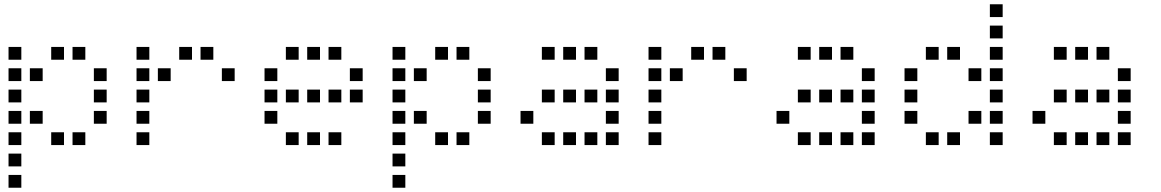

<svg xmlns="http://www.w3.org/2000/svg" viewBox="-20 -700 5440 900"><path d="M21 -480Q20 -480 20 -480Q20 -480 20 -479V-421Q20 -420 20 -420Q20 -420 21 -420H79Q80 -420 80 -420Q80 -420 80 -421V-479Q80 -480 80 -480Q80 -480 79 -480ZM221 -480Q220 -480 220 -480Q220 -480 220 -479V-421Q220 -420 220 -420Q220 -420 221 -420H279Q280 -420 280 -420Q280 -420 280 -421V-479Q280 -480 280 -480Q280 -480 279 -480ZM321 -480Q320 -480 320 -480Q320 -480 320 -479V-421Q320 -420 320 -420Q320 -420 321 -420H379Q380 -420 380 -420Q380 -420 380 -421V-479Q380 -480 380 -480Q380 -480 379 -480ZM21 -380Q20 -380 20 -380Q20 -380 20 -379V-321Q20 -320 20 -320Q20 -320 21 -320H79Q80 -320 80 -320Q80 -320 80 -321V-379Q80 -380 80 -380Q80 -380 79 -380ZM121 -380Q120 -380 120 -380Q120 -380 120 -379V-321Q120 -320 120 -320Q120 -320 121 -320H179Q180 -320 180 -320Q180 -320 180 -321V-379Q180 -380 180 -380Q180 -380 179 -380ZM421 -380Q420 -380 420 -380Q420 -380 420 -379V-321Q420 -320 420 -320Q420 -320 421 -320H479Q480 -320 480 -320Q480 -320 480 -321V-379Q480 -380 480 -380Q480 -380 479 -380ZM21 -280Q20 -280 20 -280Q20 -280 20 -279V-221Q20 -220 20 -220Q20 -220 21 -220H79Q80 -220 80 -220Q80 -220 80 -221V-279Q80 -280 80 -280Q80 -280 79 -280ZM421 -280Q420 -280 420 -280Q420 -280 420 -279V-221Q420 -220 420 -220Q420 -220 421 -220H479Q480 -220 480 -220Q480 -220 480 -221V-279Q480 -280 480 -280Q480 -280 479 -280ZM21 -180Q20 -180 20 -180Q20 -180 20 -179V-121Q20 -120 20 -120Q20 -120 21 -120H79Q80 -120 80 -120Q80 -120 80 -121V-179Q80 -180 80 -180Q80 -180 79 -180ZM121 -180Q120 -180 120 -180Q120 -180 120 -179V-121Q120 -120 120 -120Q120 -120 121 -120H179Q180 -120 180 -120Q180 -120 180 -121V-179Q180 -180 180 -180Q180 -180 179 -180ZM421 -180Q420 -180 420 -180Q420 -180 420 -179V-121Q420 -120 420 -120Q420 -120 421 -120H479Q480 -120 480 -120Q480 -120 480 -121V-179Q480 -180 480 -180Q480 -180 479 -180ZM21 -80Q20 -80 20 -80Q20 -80 20 -79V-21Q20 -20 20 -20Q20 -20 21 -20H79Q80 -20 80 -20Q80 -20 80 -21V-79Q80 -80 80 -80Q80 -80 79 -80ZM221 -80Q220 -80 220 -80Q220 -80 220 -79V-21Q220 -20 220 -20Q220 -20 221 -20H279Q280 -20 280 -20Q280 -20 280 -21V-79Q280 -80 280 -80Q280 -80 279 -80ZM321 -80Q320 -80 320 -80Q320 -80 320 -79V-21Q320 -20 320 -20Q320 -20 321 -20H379Q380 -20 380 -20Q380 -20 380 -21V-79Q380 -80 380 -80Q380 -80 379 -80ZM21 20Q20 20 20 20Q20 20 20 21V79Q20 80 20 80Q20 80 21 80H79Q80 80 80 80Q80 80 80 79V21Q80 20 80 20Q80 20 79 20ZM21 120Q20 120 20 120Q20 120 20 121V179Q20 180 20 180Q20 180 21 180H79Q80 180 80 180Q80 180 80 179V121Q80 120 80 120Q80 120 79 120Z M621 -480Q620 -480 620 -480Q620 -480 620 -479V-421Q620 -420 620 -420Q620 -420 621 -420H679Q680 -420 680 -420Q680 -420 680 -421V-479Q680 -480 680 -480Q680 -480 679 -480ZM821 -480Q820 -480 820 -480Q820 -480 820 -479V-421Q820 -420 820 -420Q820 -420 821 -420H879Q880 -420 880 -420Q880 -420 880 -421V-479Q880 -480 880 -480Q880 -480 879 -480ZM921 -480Q920 -480 920 -480Q920 -480 920 -479V-421Q920 -420 920 -420Q920 -420 921 -420H979Q980 -420 980 -420Q980 -420 980 -421V-479Q980 -480 980 -480Q980 -480 979 -480ZM621 -380Q620 -380 620 -380Q620 -380 620 -379V-321Q620 -320 620 -320Q620 -320 621 -320H679Q680 -320 680 -320Q680 -320 680 -321V-379Q680 -380 680 -380Q680 -380 679 -380ZM721 -380Q720 -380 720 -380Q720 -380 720 -379V-321Q720 -320 720 -320Q720 -320 721 -320H779Q780 -320 780 -320Q780 -320 780 -321V-379Q780 -380 780 -380Q780 -380 779 -380ZM1021 -380Q1020 -380 1020 -380Q1020 -380 1020 -379V-321Q1020 -320 1020 -320Q1020 -320 1021 -320H1079Q1080 -320 1080 -320Q1080 -320 1080 -321V-379Q1080 -380 1080 -380Q1080 -380 1079 -380ZM621 -280Q620 -280 620 -280Q620 -280 620 -279V-221Q620 -220 620 -220Q620 -220 621 -220H679Q680 -220 680 -220Q680 -220 680 -221V-279Q680 -280 680 -280Q680 -280 679 -280ZM621 -180Q620 -180 620 -180Q620 -180 620 -179V-121Q620 -120 620 -120Q620 -120 621 -120H679Q680 -120 680 -120Q680 -120 680 -121V-179Q680 -180 680 -180Q680 -180 679 -180ZM621 -80Q620 -80 620 -80Q620 -80 620 -79V-21Q620 -20 620 -20Q620 -20 621 -20H679Q680 -20 680 -20Q680 -20 680 -21V-79Q680 -80 680 -80Q680 -80 679 -80Z M1321 -480Q1320 -480 1320 -480Q1320 -480 1320 -479V-421Q1320 -420 1320 -420Q1320 -420 1321 -420H1379Q1380 -420 1380 -420Q1380 -420 1380 -421V-479Q1380 -480 1380 -480Q1380 -480 1379 -480ZM1421 -480Q1420 -480 1420 -480Q1420 -480 1420 -479V-421Q1420 -420 1420 -420Q1420 -420 1421 -420H1479Q1480 -420 1480 -420Q1480 -420 1480 -421V-479Q1480 -480 1480 -480Q1480 -480 1479 -480ZM1521 -480Q1520 -480 1520 -480Q1520 -480 1520 -479V-421Q1520 -420 1520 -420Q1520 -420 1521 -420H1579Q1580 -420 1580 -420Q1580 -420 1580 -421V-479Q1580 -480 1580 -480Q1580 -480 1579 -480ZM1221 -380Q1220 -380 1220 -380Q1220 -380 1220 -379V-321Q1220 -320 1220 -320Q1220 -320 1221 -320H1279Q1280 -320 1280 -320Q1280 -320 1280 -321V-379Q1280 -380 1280 -380Q1280 -380 1279 -380ZM1621 -380Q1620 -380 1620 -380Q1620 -380 1620 -379V-321Q1620 -320 1620 -320Q1620 -320 1621 -320H1679Q1680 -320 1680 -320Q1680 -320 1680 -321V-379Q1680 -380 1680 -380Q1680 -380 1679 -380ZM1221 -280Q1220 -280 1220 -280Q1220 -280 1220 -279V-221Q1220 -220 1220 -220Q1220 -220 1221 -220H1279Q1280 -220 1280 -220Q1280 -220 1280 -221V-279Q1280 -280 1280 -280Q1280 -280 1279 -280ZM1321 -280Q1320 -280 1320 -280Q1320 -280 1320 -279V-221Q1320 -220 1320 -220Q1320 -220 1321 -220H1379Q1380 -220 1380 -220Q1380 -220 1380 -221V-279Q1380 -280 1380 -280Q1380 -280 1379 -280ZM1421 -280Q1420 -280 1420 -280Q1420 -280 1420 -279V-221Q1420 -220 1420 -220Q1420 -220 1421 -220H1479Q1480 -220 1480 -220Q1480 -220 1480 -221V-279Q1480 -280 1480 -280Q1480 -280 1479 -280ZM1521 -280Q1520 -280 1520 -280Q1520 -280 1520 -279V-221Q1520 -220 1520 -220Q1520 -220 1521 -220H1579Q1580 -220 1580 -220Q1580 -220 1580 -221V-279Q1580 -280 1580 -280Q1580 -280 1579 -280ZM1621 -280Q1620 -280 1620 -280Q1620 -280 1620 -279V-221Q1620 -220 1620 -220Q1620 -220 1621 -220H1679Q1680 -220 1680 -220Q1680 -220 1680 -221V-279Q1680 -280 1680 -280Q1680 -280 1679 -280ZM1221 -180Q1220 -180 1220 -180Q1220 -180 1220 -179V-121Q1220 -120 1220 -120Q1220 -120 1221 -120H1279Q1280 -120 1280 -120Q1280 -120 1280 -121V-179Q1280 -180 1280 -180Q1280 -180 1279 -180ZM1321 -80Q1320 -80 1320 -80Q1320 -80 1320 -79V-21Q1320 -20 1320 -20Q1320 -20 1321 -20H1379Q1380 -20 1380 -20Q1380 -20 1380 -21V-79Q1380 -80 1380 -80Q1380 -80 1379 -80ZM1421 -80Q1420 -80 1420 -80Q1420 -80 1420 -79V-21Q1420 -20 1420 -20Q1420 -20 1421 -20H1479Q1480 -20 1480 -20Q1480 -20 1480 -21V-79Q1480 -80 1480 -80Q1480 -80 1479 -80ZM1521 -80Q1520 -80 1520 -80Q1520 -80 1520 -79V-21Q1520 -20 1520 -20Q1520 -20 1521 -20H1579Q1580 -20 1580 -20Q1580 -20 1580 -21V-79Q1580 -80 1580 -80Q1580 -80 1579 -80Z M1821 -480Q1820 -480 1820 -480Q1820 -480 1820 -479V-421Q1820 -420 1820 -420Q1820 -420 1821 -420H1879Q1880 -420 1880 -420Q1880 -420 1880 -421V-479Q1880 -480 1880 -480Q1880 -480 1879 -480ZM2021 -480Q2020 -480 2020 -480Q2020 -480 2020 -479V-421Q2020 -420 2020 -420Q2020 -420 2021 -420H2079Q2080 -420 2080 -420Q2080 -420 2080 -421V-479Q2080 -480 2080 -480Q2080 -480 2079 -480ZM2121 -480Q2120 -480 2120 -480Q2120 -480 2120 -479V-421Q2120 -420 2120 -420Q2120 -420 2121 -420H2179Q2180 -420 2180 -420Q2180 -420 2180 -421V-479Q2180 -480 2180 -480Q2180 -480 2179 -480ZM1821 -380Q1820 -380 1820 -380Q1820 -380 1820 -379V-321Q1820 -320 1820 -320Q1820 -320 1821 -320H1879Q1880 -320 1880 -320Q1880 -320 1880 -321V-379Q1880 -380 1880 -380Q1880 -380 1879 -380ZM1921 -380Q1920 -380 1920 -380Q1920 -380 1920 -379V-321Q1920 -320 1920 -320Q1920 -320 1921 -320H1979Q1980 -320 1980 -320Q1980 -320 1980 -321V-379Q1980 -380 1980 -380Q1980 -380 1979 -380ZM2221 -380Q2220 -380 2220 -380Q2220 -380 2220 -379V-321Q2220 -320 2220 -320Q2220 -320 2221 -320H2279Q2280 -320 2280 -320Q2280 -320 2280 -321V-379Q2280 -380 2280 -380Q2280 -380 2279 -380ZM1821 -280Q1820 -280 1820 -280Q1820 -280 1820 -279V-221Q1820 -220 1820 -220Q1820 -220 1821 -220H1879Q1880 -220 1880 -220Q1880 -220 1880 -221V-279Q1880 -280 1880 -280Q1880 -280 1879 -280ZM2221 -280Q2220 -280 2220 -280Q2220 -280 2220 -279V-221Q2220 -220 2220 -220Q2220 -220 2221 -220H2279Q2280 -220 2280 -220Q2280 -220 2280 -221V-279Q2280 -280 2280 -280Q2280 -280 2279 -280ZM1821 -180Q1820 -180 1820 -180Q1820 -180 1820 -179V-121Q1820 -120 1820 -120Q1820 -120 1821 -120H1879Q1880 -120 1880 -120Q1880 -120 1880 -121V-179Q1880 -180 1880 -180Q1880 -180 1879 -180ZM1921 -180Q1920 -180 1920 -180Q1920 -180 1920 -179V-121Q1920 -120 1920 -120Q1920 -120 1921 -120H1979Q1980 -120 1980 -120Q1980 -120 1980 -121V-179Q1980 -180 1980 -180Q1980 -180 1979 -180ZM2221 -180Q2220 -180 2220 -180Q2220 -180 2220 -179V-121Q2220 -120 2220 -120Q2220 -120 2221 -120H2279Q2280 -120 2280 -120Q2280 -120 2280 -121V-179Q2280 -180 2280 -180Q2280 -180 2279 -180ZM1821 -80Q1820 -80 1820 -80Q1820 -80 1820 -79V-21Q1820 -20 1820 -20Q1820 -20 1821 -20H1879Q1880 -20 1880 -20Q1880 -20 1880 -21V-79Q1880 -80 1880 -80Q1880 -80 1879 -80ZM2021 -80Q2020 -80 2020 -80Q2020 -80 2020 -79V-21Q2020 -20 2020 -20Q2020 -20 2021 -20H2079Q2080 -20 2080 -20Q2080 -20 2080 -21V-79Q2080 -80 2080 -80Q2080 -80 2079 -80ZM2121 -80Q2120 -80 2120 -80Q2120 -80 2120 -79V-21Q2120 -20 2120 -20Q2120 -20 2121 -20H2179Q2180 -20 2180 -20Q2180 -20 2180 -21V-79Q2180 -80 2180 -80Q2180 -80 2179 -80ZM1821 20Q1820 20 1820 20Q1820 20 1820 21V79Q1820 80 1820 80Q1820 80 1821 80H1879Q1880 80 1880 80Q1880 80 1880 79V21Q1880 20 1880 20Q1880 20 1879 20ZM1821 120Q1820 120 1820 120Q1820 120 1820 121V179Q1820 180 1820 180Q1820 180 1821 180H1879Q1880 180 1880 180Q1880 180 1880 179V121Q1880 120 1880 120Q1880 120 1879 120Z M2521 -480Q2520 -480 2520 -480Q2520 -480 2520 -479V-421Q2520 -420 2520 -420Q2520 -420 2521 -420H2579Q2580 -420 2580 -420Q2580 -420 2580 -421V-479Q2580 -480 2580 -480Q2580 -480 2579 -480ZM2621 -480Q2620 -480 2620 -480Q2620 -480 2620 -479V-421Q2620 -420 2620 -420Q2620 -420 2621 -420H2679Q2680 -420 2680 -420Q2680 -420 2680 -421V-479Q2680 -480 2680 -480Q2680 -480 2679 -480ZM2721 -480Q2720 -480 2720 -480Q2720 -480 2720 -479V-421Q2720 -420 2720 -420Q2720 -420 2721 -420H2779Q2780 -420 2780 -420Q2780 -420 2780 -421V-479Q2780 -480 2780 -480Q2780 -480 2779 -480ZM2821 -380Q2820 -380 2820 -380Q2820 -380 2820 -379V-321Q2820 -320 2820 -320Q2820 -320 2821 -320H2879Q2880 -320 2880 -320Q2880 -320 2880 -321V-379Q2880 -380 2880 -380Q2880 -380 2879 -380ZM2521 -280Q2520 -280 2520 -280Q2520 -280 2520 -279V-221Q2520 -220 2520 -220Q2520 -220 2521 -220H2579Q2580 -220 2580 -220Q2580 -220 2580 -221V-279Q2580 -280 2580 -280Q2580 -280 2579 -280ZM2621 -280Q2620 -280 2620 -280Q2620 -280 2620 -279V-221Q2620 -220 2620 -220Q2620 -220 2621 -220H2679Q2680 -220 2680 -220Q2680 -220 2680 -221V-279Q2680 -280 2680 -280Q2680 -280 2679 -280ZM2721 -280Q2720 -280 2720 -280Q2720 -280 2720 -279V-221Q2720 -220 2720 -220Q2720 -220 2721 -220H2779Q2780 -220 2780 -220Q2780 -220 2780 -221V-279Q2780 -280 2780 -280Q2780 -280 2779 -280ZM2821 -280Q2820 -280 2820 -280Q2820 -280 2820 -279V-221Q2820 -220 2820 -220Q2820 -220 2821 -220H2879Q2880 -220 2880 -220Q2880 -220 2880 -221V-279Q2880 -280 2880 -280Q2880 -280 2879 -280ZM2421 -180Q2420 -180 2420 -180Q2420 -180 2420 -179V-121Q2420 -120 2420 -120Q2420 -120 2421 -120H2479Q2480 -120 2480 -120Q2480 -120 2480 -121V-179Q2480 -180 2480 -180Q2480 -180 2479 -180ZM2821 -180Q2820 -180 2820 -180Q2820 -180 2820 -179V-121Q2820 -120 2820 -120Q2820 -120 2821 -120H2879Q2880 -120 2880 -120Q2880 -120 2880 -121V-179Q2880 -180 2880 -180Q2880 -180 2879 -180ZM2521 -80Q2520 -80 2520 -80Q2520 -80 2520 -79V-21Q2520 -20 2520 -20Q2520 -20 2521 -20H2579Q2580 -20 2580 -20Q2580 -20 2580 -21V-79Q2580 -80 2580 -80Q2580 -80 2579 -80ZM2621 -80Q2620 -80 2620 -80Q2620 -80 2620 -79V-21Q2620 -20 2620 -20Q2620 -20 2621 -20H2679Q2680 -20 2680 -20Q2680 -20 2680 -21V-79Q2680 -80 2680 -80Q2680 -80 2679 -80ZM2721 -80Q2720 -80 2720 -80Q2720 -80 2720 -79V-21Q2720 -20 2720 -20Q2720 -20 2721 -20H2779Q2780 -20 2780 -20Q2780 -20 2780 -21V-79Q2780 -80 2780 -80Q2780 -80 2779 -80ZM2821 -80Q2820 -80 2820 -80Q2820 -80 2820 -79V-21Q2820 -20 2820 -20Q2820 -20 2821 -20H2879Q2880 -20 2880 -20Q2880 -20 2880 -21V-79Q2880 -80 2880 -80Q2880 -80 2879 -80Z M3021 -480Q3020 -480 3020 -480Q3020 -480 3020 -479V-421Q3020 -420 3020 -420Q3020 -420 3021 -420H3079Q3080 -420 3080 -420Q3080 -420 3080 -421V-479Q3080 -480 3080 -480Q3080 -480 3079 -480ZM3221 -480Q3220 -480 3220 -480Q3220 -480 3220 -479V-421Q3220 -420 3220 -420Q3220 -420 3221 -420H3279Q3280 -420 3280 -420Q3280 -420 3280 -421V-479Q3280 -480 3280 -480Q3280 -480 3279 -480ZM3321 -480Q3320 -480 3320 -480Q3320 -480 3320 -479V-421Q3320 -420 3320 -420Q3320 -420 3321 -420H3379Q3380 -420 3380 -420Q3380 -420 3380 -421V-479Q3380 -480 3380 -480Q3380 -480 3379 -480ZM3021 -380Q3020 -380 3020 -380Q3020 -380 3020 -379V-321Q3020 -320 3020 -320Q3020 -320 3021 -320H3079Q3080 -320 3080 -320Q3080 -320 3080 -321V-379Q3080 -380 3080 -380Q3080 -380 3079 -380ZM3121 -380Q3120 -380 3120 -380Q3120 -380 3120 -379V-321Q3120 -320 3120 -320Q3120 -320 3121 -320H3179Q3180 -320 3180 -320Q3180 -320 3180 -321V-379Q3180 -380 3180 -380Q3180 -380 3179 -380ZM3421 -380Q3420 -380 3420 -380Q3420 -380 3420 -379V-321Q3420 -320 3420 -320Q3420 -320 3421 -320H3479Q3480 -320 3480 -320Q3480 -320 3480 -321V-379Q3480 -380 3480 -380Q3480 -380 3479 -380ZM3021 -280Q3020 -280 3020 -280Q3020 -280 3020 -279V-221Q3020 -220 3020 -220Q3020 -220 3021 -220H3079Q3080 -220 3080 -220Q3080 -220 3080 -221V-279Q3080 -280 3080 -280Q3080 -280 3079 -280ZM3021 -180Q3020 -180 3020 -180Q3020 -180 3020 -179V-121Q3020 -120 3020 -120Q3020 -120 3021 -120H3079Q3080 -120 3080 -120Q3080 -120 3080 -121V-179Q3080 -180 3080 -180Q3080 -180 3079 -180ZM3021 -80Q3020 -80 3020 -80Q3020 -80 3020 -79V-21Q3020 -20 3020 -20Q3020 -20 3021 -20H3079Q3080 -20 3080 -20Q3080 -20 3080 -21V-79Q3080 -80 3080 -80Q3080 -80 3079 -80Z M3721 -480Q3720 -480 3720 -480Q3720 -480 3720 -479V-421Q3720 -420 3720 -420Q3720 -420 3721 -420H3779Q3780 -420 3780 -420Q3780 -420 3780 -421V-479Q3780 -480 3780 -480Q3780 -480 3779 -480ZM3821 -480Q3820 -480 3820 -480Q3820 -480 3820 -479V-421Q3820 -420 3820 -420Q3820 -420 3821 -420H3879Q3880 -420 3880 -420Q3880 -420 3880 -421V-479Q3880 -480 3880 -480Q3880 -480 3879 -480ZM3921 -480Q3920 -480 3920 -480Q3920 -480 3920 -479V-421Q3920 -420 3920 -420Q3920 -420 3921 -420H3979Q3980 -420 3980 -420Q3980 -420 3980 -421V-479Q3980 -480 3980 -480Q3980 -480 3979 -480ZM4021 -380Q4020 -380 4020 -380Q4020 -380 4020 -379V-321Q4020 -320 4020 -320Q4020 -320 4021 -320H4079Q4080 -320 4080 -320Q4080 -320 4080 -321V-379Q4080 -380 4080 -380Q4080 -380 4079 -380ZM3721 -280Q3720 -280 3720 -280Q3720 -280 3720 -279V-221Q3720 -220 3720 -220Q3720 -220 3721 -220H3779Q3780 -220 3780 -220Q3780 -220 3780 -221V-279Q3780 -280 3780 -280Q3780 -280 3779 -280ZM3821 -280Q3820 -280 3820 -280Q3820 -280 3820 -279V-221Q3820 -220 3820 -220Q3820 -220 3821 -220H3879Q3880 -220 3880 -220Q3880 -220 3880 -221V-279Q3880 -280 3880 -280Q3880 -280 3879 -280ZM3921 -280Q3920 -280 3920 -280Q3920 -280 3920 -279V-221Q3920 -220 3920 -220Q3920 -220 3921 -220H3979Q3980 -220 3980 -220Q3980 -220 3980 -221V-279Q3980 -280 3980 -280Q3980 -280 3979 -280ZM4021 -280Q4020 -280 4020 -280Q4020 -280 4020 -279V-221Q4020 -220 4020 -220Q4020 -220 4021 -220H4079Q4080 -220 4080 -220Q4080 -220 4080 -221V-279Q4080 -280 4080 -280Q4080 -280 4079 -280ZM3621 -180Q3620 -180 3620 -180Q3620 -180 3620 -179V-121Q3620 -120 3620 -120Q3620 -120 3621 -120H3679Q3680 -120 3680 -120Q3680 -120 3680 -121V-179Q3680 -180 3680 -180Q3680 -180 3679 -180ZM4021 -180Q4020 -180 4020 -180Q4020 -180 4020 -179V-121Q4020 -120 4020 -120Q4020 -120 4021 -120H4079Q4080 -120 4080 -120Q4080 -120 4080 -121V-179Q4080 -180 4080 -180Q4080 -180 4079 -180ZM3721 -80Q3720 -80 3720 -80Q3720 -80 3720 -79V-21Q3720 -20 3720 -20Q3720 -20 3721 -20H3779Q3780 -20 3780 -20Q3780 -20 3780 -21V-79Q3780 -80 3780 -80Q3780 -80 3779 -80ZM3821 -80Q3820 -80 3820 -80Q3820 -80 3820 -79V-21Q3820 -20 3820 -20Q3820 -20 3821 -20H3879Q3880 -20 3880 -20Q3880 -20 3880 -21V-79Q3880 -80 3880 -80Q3880 -80 3879 -80ZM3921 -80Q3920 -80 3920 -80Q3920 -80 3920 -79V-21Q3920 -20 3920 -20Q3920 -20 3921 -20H3979Q3980 -20 3980 -20Q3980 -20 3980 -21V-79Q3980 -80 3980 -80Q3980 -80 3979 -80ZM4021 -80Q4020 -80 4020 -80Q4020 -80 4020 -79V-21Q4020 -20 4020 -20Q4020 -20 4021 -20H4079Q4080 -20 4080 -20Q4080 -20 4080 -21V-79Q4080 -80 4080 -80Q4080 -80 4079 -80Z M4621 -680Q4620 -680 4620 -680Q4620 -680 4620 -679V-621Q4620 -620 4620 -620Q4620 -620 4621 -620H4679Q4680 -620 4680 -620Q4680 -620 4680 -621V-679Q4680 -680 4680 -680Q4680 -680 4679 -680ZM4621 -580Q4620 -580 4620 -580Q4620 -580 4620 -579V-521Q4620 -520 4620 -520Q4620 -520 4621 -520H4679Q4680 -520 4680 -520Q4680 -520 4680 -521V-579Q4680 -580 4680 -580Q4680 -580 4679 -580ZM4321 -480Q4320 -480 4320 -480Q4320 -480 4320 -479V-421Q4320 -420 4320 -420Q4320 -420 4321 -420H4379Q4380 -420 4380 -420Q4380 -420 4380 -421V-479Q4380 -480 4380 -480Q4380 -480 4379 -480ZM4421 -480Q4420 -480 4420 -480Q4420 -480 4420 -479V-421Q4420 -420 4420 -420Q4420 -420 4421 -420H4479Q4480 -420 4480 -420Q4480 -420 4480 -421V-479Q4480 -480 4480 -480Q4480 -480 4479 -480ZM4621 -480Q4620 -480 4620 -480Q4620 -480 4620 -479V-421Q4620 -420 4620 -420Q4620 -420 4621 -420H4679Q4680 -420 4680 -420Q4680 -420 4680 -421V-479Q4680 -480 4680 -480Q4680 -480 4679 -480ZM4221 -380Q4220 -380 4220 -380Q4220 -380 4220 -379V-321Q4220 -320 4220 -320Q4220 -320 4221 -320H4279Q4280 -320 4280 -320Q4280 -320 4280 -321V-379Q4280 -380 4280 -380Q4280 -380 4279 -380ZM4521 -380Q4520 -380 4520 -380Q4520 -380 4520 -379V-321Q4520 -320 4520 -320Q4520 -320 4521 -320H4579Q4580 -320 4580 -320Q4580 -320 4580 -321V-379Q4580 -380 4580 -380Q4580 -380 4579 -380ZM4621 -380Q4620 -380 4620 -380Q4620 -380 4620 -379V-321Q4620 -320 4620 -320Q4620 -320 4621 -320H4679Q4680 -320 4680 -320Q4680 -320 4680 -321V-379Q4680 -380 4680 -380Q4680 -380 4679 -380ZM4221 -280Q4220 -280 4220 -280Q4220 -280 4220 -279V-221Q4220 -220 4220 -220Q4220 -220 4221 -220H4279Q4280 -220 4280 -220Q4280 -220 4280 -221V-279Q4280 -280 4280 -280Q4280 -280 4279 -280ZM4621 -280Q4620 -280 4620 -280Q4620 -280 4620 -279V-221Q4620 -220 4620 -220Q4620 -220 4621 -220H4679Q4680 -220 4680 -220Q4680 -220 4680 -221V-279Q4680 -280 4680 -280Q4680 -280 4679 -280ZM4221 -180Q4220 -180 4220 -180Q4220 -180 4220 -179V-121Q4220 -120 4220 -120Q4220 -120 4221 -120H4279Q4280 -120 4280 -120Q4280 -120 4280 -121V-179Q4280 -180 4280 -180Q4280 -180 4279 -180ZM4521 -180Q4520 -180 4520 -180Q4520 -180 4520 -179V-121Q4520 -120 4520 -120Q4520 -120 4521 -120H4579Q4580 -120 4580 -120Q4580 -120 4580 -121V-179Q4580 -180 4580 -180Q4580 -180 4579 -180ZM4621 -180Q4620 -180 4620 -180Q4620 -180 4620 -179V-121Q4620 -120 4620 -120Q4620 -120 4621 -120H4679Q4680 -120 4680 -120Q4680 -120 4680 -121V-179Q4680 -180 4680 -180Q4680 -180 4679 -180ZM4321 -80Q4320 -80 4320 -80Q4320 -80 4320 -79V-21Q4320 -20 4320 -20Q4320 -20 4321 -20H4379Q4380 -20 4380 -20Q4380 -20 4380 -21V-79Q4380 -80 4380 -80Q4380 -80 4379 -80ZM4421 -80Q4420 -80 4420 -80Q4420 -80 4420 -79V-21Q4420 -20 4420 -20Q4420 -20 4421 -20H4479Q4480 -20 4480 -20Q4480 -20 4480 -21V-79Q4480 -80 4480 -80Q4480 -80 4479 -80ZM4621 -80Q4620 -80 4620 -80Q4620 -80 4620 -79V-21Q4620 -20 4620 -20Q4620 -20 4621 -20H4679Q4680 -20 4680 -20Q4680 -20 4680 -21V-79Q4680 -80 4680 -80Q4680 -80 4679 -80Z M4921 -480Q4920 -480 4920 -480Q4920 -480 4920 -479V-421Q4920 -420 4920 -420Q4920 -420 4921 -420H4979Q4980 -420 4980 -420Q4980 -420 4980 -421V-479Q4980 -480 4980 -480Q4980 -480 4979 -480ZM5021 -480Q5020 -480 5020 -480Q5020 -480 5020 -479V-421Q5020 -420 5020 -420Q5020 -420 5021 -420H5079Q5080 -420 5080 -420Q5080 -420 5080 -421V-479Q5080 -480 5080 -480Q5080 -480 5079 -480ZM5121 -480Q5120 -480 5120 -480Q5120 -480 5120 -479V-421Q5120 -420 5120 -420Q5120 -420 5121 -420H5179Q5180 -420 5180 -420Q5180 -420 5180 -421V-479Q5180 -480 5180 -480Q5180 -480 5179 -480ZM5221 -380Q5220 -380 5220 -380Q5220 -380 5220 -379V-321Q5220 -320 5220 -320Q5220 -320 5221 -320H5279Q5280 -320 5280 -320Q5280 -320 5280 -321V-379Q5280 -380 5280 -380Q5280 -380 5279 -380ZM4921 -280Q4920 -280 4920 -280Q4920 -280 4920 -279V-221Q4920 -220 4920 -220Q4920 -220 4921 -220H4979Q4980 -220 4980 -220Q4980 -220 4980 -221V-279Q4980 -280 4980 -280Q4980 -280 4979 -280ZM5021 -280Q5020 -280 5020 -280Q5020 -280 5020 -279V-221Q5020 -220 5020 -220Q5020 -220 5021 -220H5079Q5080 -220 5080 -220Q5080 -220 5080 -221V-279Q5080 -280 5080 -280Q5080 -280 5079 -280ZM5121 -280Q5120 -280 5120 -280Q5120 -280 5120 -279V-221Q5120 -220 5120 -220Q5120 -220 5121 -220H5179Q5180 -220 5180 -220Q5180 -220 5180 -221V-279Q5180 -280 5180 -280Q5180 -280 5179 -280ZM5221 -280Q5220 -280 5220 -280Q5220 -280 5220 -279V-221Q5220 -220 5220 -220Q5220 -220 5221 -220H5279Q5280 -220 5280 -220Q5280 -220 5280 -221V-279Q5280 -280 5280 -280Q5280 -280 5279 -280ZM4821 -180Q4820 -180 4820 -180Q4820 -180 4820 -179V-121Q4820 -120 4820 -120Q4820 -120 4821 -120H4879Q4880 -120 4880 -120Q4880 -120 4880 -121V-179Q4880 -180 4880 -180Q4880 -180 4879 -180ZM5221 -180Q5220 -180 5220 -180Q5220 -180 5220 -179V-121Q5220 -120 5220 -120Q5220 -120 5221 -120H5279Q5280 -120 5280 -120Q5280 -120 5280 -121V-179Q5280 -180 5280 -180Q5280 -180 5279 -180ZM4921 -80Q4920 -80 4920 -80Q4920 -80 4920 -79V-21Q4920 -20 4920 -20Q4920 -20 4921 -20H4979Q4980 -20 4980 -20Q4980 -20 4980 -21V-79Q4980 -80 4980 -80Q4980 -80 4979 -80ZM5021 -80Q5020 -80 5020 -80Q5020 -80 5020 -79V-21Q5020 -20 5020 -20Q5020 -20 5021 -20H5079Q5080 -20 5080 -20Q5080 -20 5080 -21V-79Q5080 -80 5080 -80Q5080 -80 5079 -80ZM5121 -80Q5120 -80 5120 -80Q5120 -80 5120 -79V-21Q5120 -20 5120 -20Q5120 -20 5121 -20H5179Q5180 -20 5180 -20Q5180 -20 5180 -21V-79Q5180 -80 5180 -80Q5180 -80 5179 -80ZM5221 -80Q5220 -80 5220 -80Q5220 -80 5220 -79V-21Q5220 -20 5220 -20Q5220 -20 5221 -20H5279Q5280 -20 5280 -20Q5280 -20 5280 -21V-79Q5280 -80 5280 -80Q5280 -80 5279 -80Z"/></svg>

Font: Doto Black Medium
Style: Regular
Weight: 500
Monospace: yes
Version: Version 1.000